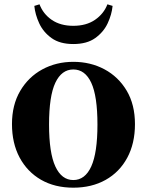

<svg xmlns="http://www.w3.org/2000/svg" viewBox="-20 -848 677 885"><path d="M317.9 17.1Q232.4 17.1 168.9 -19.5Q105.5 -56.2 70.3 -122.1Q35.2 -188 35.2 -275.9Q35.2 -364.3 73 -428.7Q110.8 -493.2 175 -528.1Q239.3 -563 317.9 -563Q397 -563 461.4 -528.6Q525.9 -494.1 564 -429.9Q602.1 -365.7 602.1 -275.9Q602.1 -186.5 566.4 -120.6Q530.8 -54.7 466.8 -18.8Q402.8 17.1 317.9 17.1ZM317.9 -18.1Q372.1 -18.1 400.6 -80.8Q429.2 -143.6 429.2 -273.9Q429.2 -405.3 400.6 -466.6Q372.1 -527.8 317.9 -527.8Q264.2 -527.8 235.1 -466.6Q206.1 -405.3 206.1 -273.9Q206.1 -143.6 235.1 -80.8Q264.2 -18.1 317.9 -18.1ZM138.2 -820.8 162.1 -828.1Q179.2 -783.2 219 -756.1Q258.8 -729 317.9 -729Q377.9 -729 418.2 -756.8Q458.5 -784.7 475.1 -828.1L499 -820.8Q495.1 -780.8 476.1 -740.2Q457 -699.7 418.7 -672.4Q380.4 -645 317.9 -645Q255.9 -645 217.8 -672.4Q179.7 -699.7 160.9 -740.2Q142.1 -780.8 138.2 -820.8Z"/></svg>

Font: Source Han Serif JP Heavy
Style: Regular
Weight: 900
Designer: Ryoko NISHIZUKA  (kana & ideographs); Frank Grießhammer (Latin, Greek & Cyrillic); Wenlong ZHANG  (bopomofo); Sandoll Co
Foundry: Adobe Systems Incorporated
Version: Version 1.001;PS 1.001;hotconv 16.6.54;makeotf.lib2.5.65590